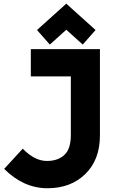

<svg xmlns="http://www.w3.org/2000/svg" viewBox="-20 -1001 640 1031"><path d="M335.9 -981.4 493.2 -839.8 424.3 -761.7 335.9 -841.3 247.6 -761.7 178.7 -839.8ZM234.9 9.8Q106.4 9.8 2.4 -94.2L102.1 -202.6Q166.5 -136.7 231.4 -136.7Q297.9 -136.7 332.5 -176.3Q360.4 -208 360.4 -278.3V-590.8H145.5V-737.3H516.6V-273.4Q516.6 -143.1 438 -66.4Q359.9 9.8 234.9 9.8Z"/></svg>

Font: Newest Shape
Style: Bold
Weight: 700
Designer: Wojciech Kalinowski "wmk69" (wmk69@o2.pl)
Foundry: Wojciech Kalinowski "wmk69" (wmk69@o2.pl)
Version: Version 1.0.0; 2022-02-24